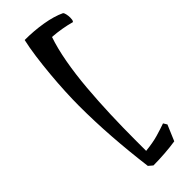

<svg xmlns="http://www.w3.org/2000/svg" viewBox="-273 -778 894 894"><g transform="rotate(-45 173.5 -331.5)"><path d="M134 87 114 70Q100 -40 92.5 -146Q85 -252 85 -355Q85 -396 87.5 -447.5Q90 -499 95 -554Q100 -609 107 -660Q114 -711 123 -750Q184 -750 241 -740.5Q298 -731 338 -712Q342 -708 344.5 -696.5Q347 -685 347 -674Q347 -667 346 -660.5Q345 -654 341 -650Q312 -658 282.5 -663Q253 -668 223 -670Q204 -615 191 -543Q178 -471 171 -389Q164 -307 161 -222.5Q158 -138 158 -58V15Q207 10 241.5 0Q276 -10 304 -20L315 -2L282 76Q251 81 210.5 84Q170 87 134 87Z"/></g></svg>

Font: Julee
Style: Regular
Weight: 400
Designer: Julian Tunni
Foundry: Julian Tunni
Version: Version 1.002; ttfautohint (v1.8.4.7-5d5b);gftools[0.9.23]